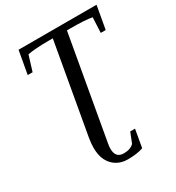

<svg xmlns="http://www.w3.org/2000/svg" viewBox="-203 -778 1021 1114"><g transform="rotate(-30 307.5 -221.0)"><path d="M615.2 -654.8 587.9 -501H554.7L559.6 -603Q515.6 -611.8 416 -611.8H392.1L270 78.6Q267.1 95.7 267.1 109.9Q267.1 171.4 322.3 171.4Q366.2 171.4 390.1 147.5L417 79.6H449.2L428.2 198.7Q387.2 213.4 324.2 213.4Q283.7 213.4 252.2 194.8Q220.7 176.3 202.9 141.8Q185.1 107.4 185.1 55.7Q185.1 27.8 190.9 -7.3L297.9 -612.8H272.9Q175.8 -612.8 129.4 -603L98.1 -501H65.4L92.8 -654.8Z"/></g></svg>

Font: Tinos
Style: Italic
Weight: 400
Italic angle: -16.333°
Designer: Steve Matteson
Foundry: Monotype Imaging Inc.
Version: Version 1.32